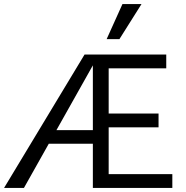

<svg xmlns="http://www.w3.org/2000/svg" viewBox="-24 -927 917 947"><path d="M-4 0 393 -658H464L94 0ZM185 -218 222 -285H475V-218ZM474 -299V-367H758V-299ZM434 0V-658H796V-590H512V-68H826V0ZM502 -734 580 -907H674L565 -734Z"/></svg>

Font: Ysabeau Office Medium
Style: Regular
Weight: 500
Designer: Christian Thalmann (Catharsis Fonts)
Version: Version 2.001;gftools[0.9.30]; featfreeze: tnum,lnum,ss02